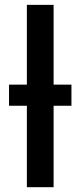

<svg xmlns="http://www.w3.org/2000/svg" viewBox="-20 -779 334 799"><path d="M17.6 -338.9V-426.8H91.8V-758.8H203.1V-426.8H277.3V-338.9H203.1V0H91.8V-338.9Z"/></svg>

Font: Gothic A1 SemiBold
Style: Regular
Weight: 600
Version: Version 2.50